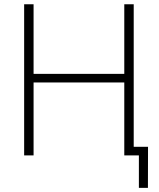

<svg xmlns="http://www.w3.org/2000/svg" viewBox="-20 -748 767 924"><path d="M96.2 0V-727.5H141.6V-392.6H578.1V-727.5H623.5V0H578.1V-351.1H141.6V0ZM648.4 156.2V0H601.1V-41.5H692.4L691.9 156.2Z"/></svg>

Font: Inter 20pt ExtraLight
Style: Regular
Weight: 250
Version: Version 4.001;git-66647c0bb